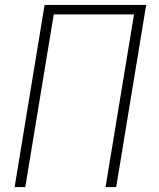

<svg xmlns="http://www.w3.org/2000/svg" viewBox="-20 -755 640 775"><path d="M39 0 160 -735H570L449 0H406L521 -697H197L82 0Z"/></svg>

Font: Iosevka Extralight Extended
Style: Italic
Weight: 200
Width: 7
Italic angle: -9°
Monospace: yes
Designer: Belleve Invis
Foundry: Belleve Invis
Version: Version 32.5.0; ttfautohint (v1.8.4)